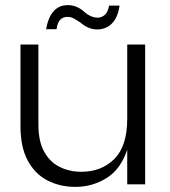

<svg xmlns="http://www.w3.org/2000/svg" viewBox="-20 -720 664 750"><path d="M60 0ZM60 0ZM275 10Q214 10 165.5 -15Q117 -40 88.5 -92.5Q60 -145 60 -228V-546H130V-234Q130 -168 152.5 -127.5Q175 -87 213 -68Q251 -49 298 -49Q376 -49 426.5 -99Q477 -149 477 -256V-546H547V0H477V-135Q451 -58 395.5 -24Q340 10 275 10ZM360 -605Q325 -605 294 -632Q276 -644 266 -649Q256 -654 243 -654Q207 -654 201 -606H160Q177 -700 245 -700Q280 -700 309 -674Q335 -651 362 -651Q377 -651 389.5 -662Q402 -673 406 -698H447Q440 -650 416.5 -627.5Q393 -605 360 -605Z"/></svg>

Font: Ulagadi Sans Light
Style: Regular
Weight: 300
Designer: Ninad Kale (Devanagari), Jonny Pinhorn (Latin)
Foundry: Indian Type Foundry
Version: Version 3.01;March 29, 2020;FontCreator 12.0.0.2522 64-bit; 